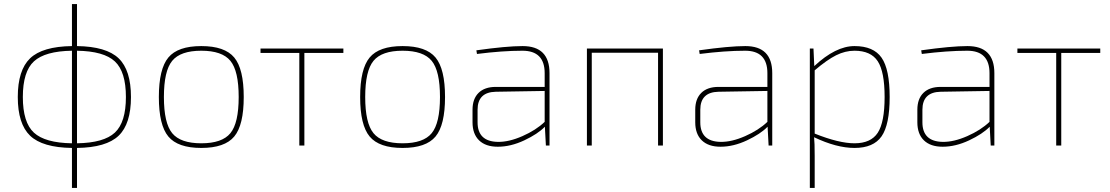

<svg xmlns="http://www.w3.org/2000/svg" viewBox="-20 -720 5494 950"><path d="M361 -700V-492Q506 -490 567 -431.5Q628 -373 628 -240Q628 -107 567 -48.5Q506 10 361 12V210H336V12Q190 10 129 -48.5Q68 -107 68 -240Q68 -373 129 -431.5Q190 -490 336 -492V-700ZM336 -11V-469Q203 -467 148 -416.5Q93 -366 93 -240Q93 -114 148 -63.5Q203 -13 336 -11ZM361 -469V-11Q494 -13 548.5 -64Q603 -115 603 -240Q603 -365 548.5 -416Q494 -467 361 -469Z M813 -435.5Q860 -492 976 -492Q1092 -492 1139 -435.5Q1186 -379 1186 -240Q1186 -101 1139 -44.5Q1092 12 976 12Q860 12 813 -44.5Q766 -101 766 -240Q766 -379 813 -435.5ZM1120 -419Q1079 -469 976 -469Q873 -469 832 -419Q791 -369 791 -240Q791 -111 832 -61Q873 -11 976 -11Q1079 -11 1120 -61Q1161 -111 1161 -240Q1161 -369 1120 -419Z M1679 -458H1486V0H1461V-458H1269V-480H1679Z M1809 -435.5Q1856 -492 1972 -492Q2088 -492 2135 -435.5Q2182 -379 2182 -240Q2182 -101 2135 -44.5Q2088 12 1972 12Q1856 12 1809 -44.5Q1762 -101 1762 -240Q1762 -379 1809 -435.5ZM2116 -419Q2075 -469 1972 -469Q1869 -469 1828 -419Q1787 -369 1787 -240Q1787 -111 1828 -61Q1869 -11 1972 -11Q2075 -11 2116 -61Q2157 -111 2157 -240Q2157 -369 2116 -419Z M2340 -453 2337 -471Q2486 -492 2566 -492Q2699 -492 2699 -358V0H2681L2676 -93Q2641 -57 2574 -25.5Q2507 6 2443 6Q2383 6 2350.5 -25.5Q2318 -57 2318 -115V-177Q2318 -231 2348 -260.5Q2378 -290 2433 -290H2675V-358Q2675 -469 2565 -469Q2466 -469 2340 -453ZM2343 -177V-115Q2343 -20 2443 -18Q2498 -17 2565 -46.5Q2632 -76 2675 -117V-270L2433 -266Q2343 -264 2343 -177Z M3260 -480V0H3236V-459H2908V0H2884V-480Z M3442 -453 3439 -471Q3588 -492 3668 -492Q3801 -492 3801 -358V0H3783L3778 -93Q3743 -57 3676 -25.5Q3609 6 3545 6Q3485 6 3452.5 -25.5Q3420 -57 3420 -115V-177Q3420 -231 3450 -260.5Q3480 -290 3535 -290H3777V-358Q3777 -469 3667 -469Q3568 -469 3442 -453ZM3445 -177V-115Q3445 -20 3545 -18Q3600 -17 3667 -46.5Q3734 -76 3777 -117V-270L3535 -266Q3445 -264 3445 -177Z M4005 -480 4009 -393Q4115 -492 4208 -492Q4302 -492 4342 -434.5Q4382 -377 4382 -240Q4382 -103 4342 -45.5Q4302 12 4208 12Q4119 12 4008 -41Q4011 -16 4011 51V210H3987V-480ZM4011 -372V-59Q4131 -11 4208 -11Q4289 -11 4323 -63Q4357 -115 4357 -240Q4357 -365 4323 -417Q4289 -469 4208 -469Q4162 -469 4117 -446.5Q4072 -424 4011 -372Z M4541 -453 4538 -471Q4687 -492 4767 -492Q4900 -492 4900 -358V0H4882L4877 -93Q4842 -57 4775 -25.5Q4708 6 4644 6Q4584 6 4551.5 -25.5Q4519 -57 4519 -115V-177Q4519 -231 4549 -260.5Q4579 -290 4634 -290H4876V-358Q4876 -469 4766 -469Q4667 -469 4541 -453ZM4544 -177V-115Q4544 -20 4644 -18Q4699 -17 4766 -46.5Q4833 -76 4876 -117V-270L4634 -266Q4544 -264 4544 -177Z M5424 -458H5231V0H5206V-458H5014V-480H5424Z"/></svg>

Font: Exo 2.0 Thin
Style: Regular
Weight: 250
Designer: Natanael Gama
Version: Version 1.001;PS 001.001;hotconv 1.0.70;makeotf.lib2.5.58329